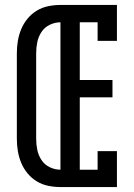

<svg xmlns="http://www.w3.org/2000/svg" viewBox="-20 -755 540 775"><path d="M224 0Q199 0 174.5 -5Q150 -10 128.5 -23Q107 -36 91 -55.5Q75 -75 65.5 -98Q56 -121 52 -145.5Q48 -170 48 -195V-540Q48 -565 52 -589.5Q56 -614 65.5 -637Q75 -660 91 -679.5Q107 -699 128.5 -712Q150 -725 174.5 -730Q199 -735 224 -735H452V-590H374V-665H302V-432H434V-362H302V-70H374V-145H452V0ZM224 -70V-665Q202 -665 181 -655Q160 -645 147.5 -626Q135 -607 130.5 -585Q126 -563 126 -540V-195Q126 -172 130.5 -150Q135 -128 147.5 -109Q160 -90 181 -80Q202 -70 224 -70Z"/></svg>

Font: Iosevka Slab
Style: Regular
Weight: 400
Monospace: yes
Designer: Belleve Invis
Foundry: Belleve Invis
Version: Version 11.2.4; ttfautohint (v1.8.3)